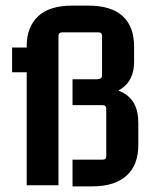

<svg xmlns="http://www.w3.org/2000/svg" viewBox="-20 -659 548 683"><path d="M75 -419 92 -402H23V-490H92L75 -473V-496Q75 -562 115 -600.5Q155 -639 237 -639H295Q375 -639 416 -602Q457 -565 457 -493V-439Q457 -374 412 -343.5Q367 -313 287 -313L300 -352Q388 -352 430 -321.5Q472 -291 472 -223V-143Q472 -72 430 -34Q388 4 308 4H238V-91H345Q358 -91 358 -104V-272Q358 -285 345 -285H238V-377H325Q332 -377 337.5 -380Q343 -383 343 -390V-531Q343 -544 330 -544H202Q188 -544 188 -531V0H75Z"/></svg>

Font: Gemunu Libre ExtraLight
Style: Bold
Weight: 700
Version: Version 1.100